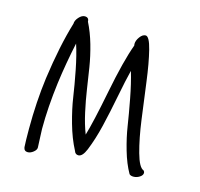

<svg xmlns="http://www.w3.org/2000/svg" viewBox="-103 -818 968 928"><g transform="rotate(15 381.0 -354.0)"><path d="M676.8 -61Q682.1 -55.7 682.1 -49.8Q682.1 -37.6 667.7 -28.3Q653.3 -19 637.2 -19Q623 -19 616.2 -25.9Q590.8 -70.3 573 -132.1Q555.2 -193.8 546.9 -248.5Q538.6 -303.2 524.4 -378.2Q510.3 -453.1 493.2 -509.8Q480.5 -460 464.1 -375.2Q447.8 -290.5 430.7 -219Q413.6 -147.5 390.1 -89.8Q373.5 -49.8 353 -49.8Q337.4 -49.8 332 -66.9Q303.7 -120.6 284.4 -189.5Q265.1 -258.3 256.8 -315.2Q248.5 -372.1 234.4 -444.3Q220.2 -516.6 203.1 -568.8Q180.7 -464.4 167 -361.8Q150.9 -236.3 150.9 -127.9Q150.9 -112.3 152.8 -81.3Q154.8 -50.3 154.8 -35.2Q154.8 -23.4 140.6 -12.2Q126.5 -1 112.8 -1Q94.7 -1 91.8 -20Q89.8 -50.8 89.8 -111.8Q89.8 -247.1 106 -369.1Q129.4 -537.6 166 -658.2Q166 -674.3 180.7 -690.7Q195.3 -707 210 -707Q231 -707 231 -686Q254.4 -639.6 270.3 -584.2Q286.1 -528.8 294.7 -475.3Q303.2 -421.9 311 -369.1Q318.8 -316.4 331.3 -259.3Q343.8 -202.1 361.8 -155.8Q381.8 -221.2 413.8 -384Q445.8 -546.9 477.1 -631.8Q476.1 -634.8 476.1 -640.1Q476.1 -657.2 489.5 -675.5Q502.9 -693.8 518.1 -693.8Q536.6 -693.8 552.2 -631.1Q567.9 -568.4 579.6 -477.8Q591.3 -387.2 603.8 -295.7Q616.2 -204.1 635 -136.2Q653.8 -68.4 676.8 -61Z"/></g></svg>

Font: Zhizn
Style: Regular
Weight: 400
Designer: Peter Zharnov
Foundry: Peter Zharnov
Version: Version 1.000